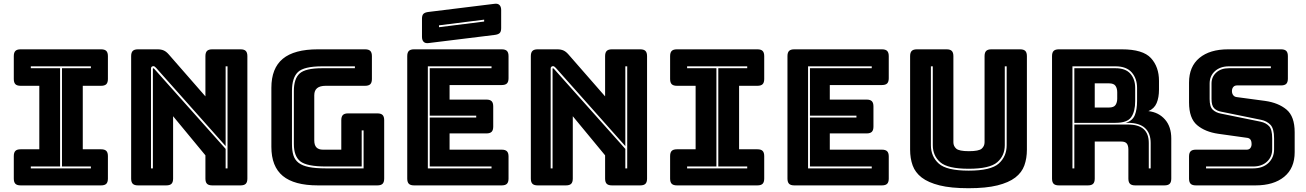

<svg xmlns="http://www.w3.org/2000/svg" viewBox="-20 -981 6911 1016"><path d="M89 0Q70 0 61.5 -8.5Q53 -17 53 -36V-155Q53 -174 61.5 -182.5Q70 -191 89 -191H188V-527H89Q70 -527 61.5 -535.5Q53 -544 53 -563V-684Q53 -703 61.5 -711.5Q70 -720 89 -720H515Q534 -720 542.5 -711.5Q551 -703 551 -684V-563Q551 -544 542.5 -535.5Q534 -527 515 -527H418V-191H515Q534 -191 542.5 -182.5Q551 -174 551 -155V-36Q551 -17 542.5 -8.5Q534 0 515 0ZM461 -90V-100H308V-620H461V-630H143V-620H298V-100H143V-90Z M806 -622Q801 -627 798 -629Q795 -631 791 -631Q787 -631 783 -628Q779 -625 779 -619V-90H789V-617Q789 -618 789.5 -619Q790 -620 791 -620Q792 -620 793.5 -619Q795 -618 796 -617L1174 -193V-90H1184V-630H1174V-208ZM860 0H710Q691 0 682.5 -8.5Q674 -17 674 -36V-684Q674 -703 682.5 -711.5Q691 -720 710 -720H814Q833 -720 846.5 -714Q860 -708 873 -693L1067 -471V-684Q1067 -703 1075.5 -711.5Q1084 -720 1103 -720H1253Q1272 -720 1280.5 -711.5Q1289 -703 1289 -684V-36Q1289 -17 1280.5 -8.5Q1272 0 1253 0H1103Q1084 0 1075.5 -8.5Q1067 -17 1067 -36V-159L896 -366V-36Q896 -17 887.5 -8.5Q879 0 860 0Z M1977 0H1662Q1537 0 1476.5 -50Q1416 -100 1416 -204V-516Q1416 -620 1476.5 -670Q1537 -720 1662 -720H1912Q1931 -720 1939.5 -711.5Q1948 -703 1948 -684V-563Q1948 -544 1939.5 -535.5Q1931 -527 1912 -527H1704Q1673 -527 1658 -514.5Q1643 -502 1643 -477V-238Q1643 -213 1654.5 -201Q1666 -189 1689 -189H1786V-345Q1786 -364 1794.5 -372.5Q1803 -381 1822 -381H1977Q1996 -381 2004.5 -372.5Q2013 -364 2013 -345V-36Q2013 -17 2004.5 -8.5Q1996 0 1977 0ZM1705 -90H1904V-291H1894V-100H1705Q1604 -100 1569.5 -127Q1535 -154 1535 -219V-499Q1535 -565 1566 -592.5Q1597 -620 1685 -620H1858V-630H1685Q1589 -630 1557 -600Q1525 -570 1525 -499V-219Q1525 -184 1532.5 -159.5Q1540 -135 1560 -119.5Q1580 -104 1615 -97Q1650 -90 1705 -90Z M2635 0H2171Q2152 0 2143.5 -8.5Q2135 -17 2135 -36V-684Q2135 -703 2143.5 -711.5Q2152 -720 2171 -720H2635Q2654 -720 2662.5 -711.5Q2671 -703 2671 -684V-567Q2671 -548 2662.5 -539.5Q2654 -531 2635 -531H2359V-454H2554Q2573 -454 2581.5 -445.5Q2590 -437 2590 -418V-311Q2590 -292 2581.5 -283.5Q2573 -275 2554 -275H2359V-189H2635Q2654 -189 2662.5 -180.5Q2671 -172 2671 -153V-36Q2671 -17 2662.5 -8.5Q2654 0 2635 0ZM2581 -100H2254V-359H2500V-369H2254V-620H2581V-630H2244V-90H2581ZM2596 -796 2247 -753Q2230 -751 2221.5 -760Q2213 -769 2213 -786V-882Q2213 -901 2221.5 -908.5Q2230 -916 2249 -918L2598 -961Q2615 -963 2623.5 -954Q2632 -945 2632 -928V-832Q2632 -813 2623.5 -805.5Q2615 -798 2596 -796ZM2303 -847V-837L2542 -867V-877Z M2921 -622Q2916 -627 2913 -629Q2910 -631 2906 -631Q2902 -631 2898 -628Q2894 -625 2894 -619V-90H2904V-617Q2904 -618 2904.5 -619Q2905 -620 2906 -620Q2907 -620 2908.5 -619Q2910 -618 2911 -617L3289 -193V-90H3299V-630H3289V-208ZM2975 0H2825Q2806 0 2797.5 -8.5Q2789 -17 2789 -36V-684Q2789 -703 2797.5 -711.5Q2806 -720 2825 -720H2929Q2948 -720 2961.5 -714Q2975 -708 2988 -693L3182 -471V-684Q3182 -703 3190.5 -711.5Q3199 -720 3218 -720H3368Q3387 -720 3395.5 -711.5Q3404 -703 3404 -684V-36Q3404 -17 3395.5 -8.5Q3387 0 3368 0H3218Q3199 0 3190.5 -8.5Q3182 -17 3182 -36V-159L3011 -366V-36Q3011 -17 3002.5 -8.5Q2994 0 2975 0Z M3562 0Q3543 0 3534.5 -8.5Q3526 -17 3526 -36V-155Q3526 -174 3534.5 -182.5Q3543 -191 3562 -191H3661V-527H3562Q3543 -527 3534.5 -535.5Q3526 -544 3526 -563V-684Q3526 -703 3534.5 -711.5Q3543 -720 3562 -720H3988Q4007 -720 4015.5 -711.5Q4024 -703 4024 -684V-563Q4024 -544 4015.5 -535.5Q4007 -527 3988 -527H3891V-191H3988Q4007 -191 4015.5 -182.5Q4024 -174 4024 -155V-36Q4024 -17 4015.5 -8.5Q4007 0 3988 0ZM3934 -90V-100H3781V-620H3934V-630H3616V-620H3771V-100H3616V-90Z M4647 0H4183Q4164 0 4155.5 -8.5Q4147 -17 4147 -36V-684Q4147 -703 4155.5 -711.5Q4164 -720 4183 -720H4647Q4666 -720 4674.5 -711.5Q4683 -703 4683 -684V-567Q4683 -548 4674.5 -539.5Q4666 -531 4647 -531H4371V-454H4566Q4585 -454 4593.5 -445.5Q4602 -437 4602 -418V-311Q4602 -292 4593.5 -283.5Q4585 -275 4566 -275H4371V-189H4647Q4666 -189 4674.5 -180.5Q4683 -172 4683 -153V-36Q4683 -17 4674.5 -8.5Q4666 0 4647 0ZM4593 -100H4266V-359H4512V-369H4266V-620H4593V-630H4256V-90H4593Z M5414 -189Q5414 -143 5400.5 -105.5Q5387 -68 5352.5 -41.5Q5318 -15 5258 0Q5198 15 5105 15Q5012 15 4952 0Q4892 -15 4857.5 -41.5Q4823 -68 4809.5 -105.5Q4796 -143 4796 -189V-684Q4796 -703 4804.5 -711.5Q4813 -720 4832 -720H4989Q5008 -720 5016.5 -711.5Q5025 -703 5025 -684V-228Q5025 -208 5040 -194.5Q5055 -181 5107 -181Q5160 -181 5175 -194.5Q5190 -208 5190 -228V-684Q5190 -703 5198.5 -711.5Q5207 -720 5226 -720H5378Q5397 -720 5405.5 -711.5Q5414 -703 5414 -684ZM4906 -630V-213Q4906 -153 4947.5 -115.5Q4989 -78 5106 -78Q5223 -78 5265 -115.5Q5307 -153 5307 -213V-630H5297V-213Q5297 -157 5257 -122.5Q5217 -88 5106 -88Q4995 -88 4955.5 -122.5Q4916 -157 4916 -213V-630Z M5883 -620Q5936 -620 5961.5 -591Q5987 -562 5987 -516V-446Q5987 -391 5966 -361Q5945 -331 5883 -331H5665V-620ZM5773 -540V-412H5848Q5874 -412 5883 -425.5Q5892 -439 5892 -459V-493Q5892 -513 5883 -526.5Q5874 -540 5848 -540ZM5665 -90V-322H5948Q6005 -322 6032 -297.5Q6059 -273 6059 -224V-90H6069V-224Q6069 -276 6039 -303.5Q6009 -331 5948 -331H5937Q5973 -342 5985 -371.5Q5997 -401 5997 -447V-516Q5997 -565 5969 -597.5Q5941 -630 5883 -630H5655V-90ZM5737 0H5583Q5564 0 5555.5 -8.5Q5547 -17 5547 -36V-684Q5547 -703 5555.5 -711.5Q5564 -720 5583 -720H5916Q6028 -720 6070.5 -673.5Q6113 -627 6113 -553V-507Q6113 -465 6100.5 -435.5Q6088 -406 6057 -393Q6111 -387 6144.5 -349Q6178 -311 6178 -248V-36Q6178 -17 6169.5 -8.5Q6161 0 6142 0H5987Q5968 0 5959.5 -8.5Q5951 -17 5951 -36V-189Q5951 -211 5942.5 -221.5Q5934 -232 5913 -232H5773V-36Q5773 -17 5764.5 -8.5Q5756 0 5737 0Z M6624 0H6308Q6289 0 6280.5 -8.5Q6272 -17 6272 -36V-153Q6272 -172 6280.5 -180.5Q6289 -189 6308 -189H6577Q6590 -189 6596.5 -197.5Q6603 -206 6603 -218Q6603 -235 6596.5 -243Q6590 -251 6577 -252L6427 -273Q6357 -283 6314.5 -319Q6272 -355 6272 -439V-544Q6272 -629 6327 -674.5Q6382 -720 6479 -720H6759Q6778 -720 6786.5 -711.5Q6795 -703 6795 -684V-565Q6795 -546 6786.5 -537.5Q6778 -529 6759 -529H6526Q6513 -529 6506 -520.5Q6499 -512 6499 -499Q6499 -486 6506 -477Q6513 -468 6526 -467L6675 -447Q6745 -437 6788 -401Q6831 -365 6831 -281V-176Q6831 -91 6775.5 -45.5Q6720 0 6624 0ZM6705 -630H6483Q6437 -630 6409 -604.5Q6381 -579 6381 -539V-457Q6381 -416 6397.5 -400.5Q6414 -385 6440 -380L6651 -337Q6679 -331 6695.5 -313.5Q6712 -296 6712 -249V-191Q6712 -151 6684.5 -125.5Q6657 -100 6611 -100H6362V-90H6611Q6662 -90 6692 -118.5Q6722 -147 6722 -191V-249Q6722 -301 6702.5 -321Q6683 -341 6653 -347L6442 -390Q6419 -394 6405 -408Q6391 -422 6391 -457V-539Q6391 -574 6416 -597Q6441 -620 6483 -620H6705Z"/></svg>

Font: Bungee Inline
Style: Regular
Weight: 400
Designer: David Jonathan Ross
Foundry: David Jonathan Ross
Version: Version 1.001;PS 1.0;hotconv 1.0.72;makeotf.lib2.5.5900